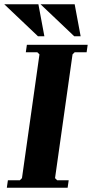

<svg xmlns="http://www.w3.org/2000/svg" viewBox="-35 -880 431 900"><path d="M315 -635 305 -625 223 -45 233 -35H287L282 0H-3L2 -35H58L68 -45L150 -625L140 -635H86L91 -670H376L371 -635ZM-15 -860H145L173 -710H143ZM155 -860H315L343 -710H313Z"/></svg>

Font: Brygada 1918
Style: Italic
Weight: 400
Italic angle: -8°
Designer: Mateusz Machalski | Borys Kosmynka | Przemek Hoffer
Foundry: NIEPODLEGLA 2018
Version: Version 3.006